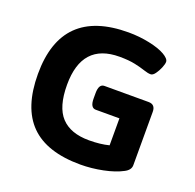

<svg xmlns="http://www.w3.org/2000/svg" viewBox="-126 -838 991 977"><g transform="rotate(20 369.5 -350.0)"><path d="M407 8Q225 8 136 -81Q47 -170 47 -352Q47 -708 409 -708Q467 -708 522 -696.5Q577 -685 608 -667Q622 -659 630.5 -650Q639 -641 639 -632Q639 -620 630.5 -599.5Q622 -579 610 -562.5Q598 -546 586 -546Q571 -546 549 -553.5Q527 -561 493 -568.5Q459 -576 408 -576Q205 -576 205 -351Q205 -231 255.5 -177Q306 -123 406 -123Q467 -123 514 -135V-281H386Q356 -281 356 -331V-360Q356 -410 386 -410H625Q662 -410 662 -370V-81Q662 -55 631 -39Q590 -17 528.5 -4.5Q467 8 407 8Z"/></g></svg>

Font: Asap Semi Expanded
Style: Bold
Weight: 700
Width: 6
Designer: Pablo Cosgaya
Foundry: Omnibus-Type
Version: Version 3.001; ttfautohint (v1.8.4.7-5d5b)